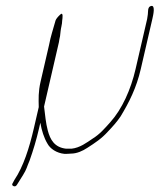

<svg xmlns="http://www.w3.org/2000/svg" viewBox="-20 -519 553 665"><path d="M192.8 -428C194.4 -434.7 195.2 -441.3 195.4 -448C196.5 -456.1 200.2 -480 188 -468C179.5 -460 174.3 -453.3 172.4 -448C163.5 -415.6 156 -395.5 149.6 -362L120.5 -236C112.5 -201.3 113.6 -176.9 114.2 -148L97.1 -74C81.6 -7.1 60.9 58.3 30 104L24.7 114C20.8 119.3 21.4 123.2 26.5 125.5C31.7 127.8 35.9 126 39.3 120C46.8 108.9 50.9 100.6 59.9 87C72.6 66.9 72.8 59.4 82.5 37C95.3 1 106 -34.5 115.1 -74L119.7 -94C124.2 -67.3 132.5 -41.2 144.1 -22C153.3 -4.2 175.9 11.4 203.8 14C211.1 14 218.5 13.7 226 13C246.1 13 266.2 3.9 282.6 -7C309.3 -24.1 332.3 -39.3 353.5 -63C369 -79.2 384.6 -96.3 397.8 -116C426.9 -164.1 452.5 -214.3 467.6 -280L507.6 -453C511 -467.7 518.5 -500.8 504.1 -498.5C489.3 -496.1 494 -476.5 491.4 -465C491.1 -461 490.5 -457 489.6 -453L449.6 -280C433.2 -208.6 402.6 -141 362.2 -96C342 -73.5 326 -54.5 301 -39C280.3 -25 256.8 -7.1 227.9 -4H208.9C168.2 -8.6 153.8 -35.9 145.5 -67C138.6 -92.6 136.4 -120.2 132.6 -150L184.1 -373C185.1 -380.3 186.4 -387.3 188 -394C189.5 -405.9 189.9 -415.5 192.8 -428Z"/></svg>

Font: HoneyBee
Style: BLnIt
Weight: 100
Foundry: Cannot Into Space Fonts
Version: Version 0.89